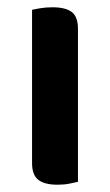

<svg xmlns="http://www.w3.org/2000/svg" viewBox="-20 -500 302 527"><path d="M194 -1Q186 1 171 4Q156 7 138 7Q102 7 85 -6.5Q68 -20 68 -52V-473Q76 -475 91 -477.5Q106 -480 124 -480Q160 -480 177 -467Q194 -454 194 -421V-1Z"/></svg>

Font: Baloo Bhaina 2 SemiBold
Style: Regular
Weight: 600
Designer: Yesha Goshar, Manish Minz, Shuchita Grover and Ek Type
Foundry: Ek Type
Version: Version 1.640;hotconv 1.0.111;makeotfexe 2.5.65597; ttfautoh